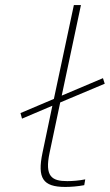

<svg xmlns="http://www.w3.org/2000/svg" viewBox="-20 -730 434 759"><path d="M246 -14C185 -14 156 -32 176 -126L218 -325L394 -399L387 -421L224 -352L300 -710H272L193 -339L61 -283L67 -261L187 -312L148 -126C127 -26 149 9 238 9C259 9 287 7 313 2L317 -21C293 -16 266 -14 246 -14Z"/></svg>

Font: LT Wave Thin
Style: Italic
Weight: 100
Designer: Daniel Lyons
Version: Version 2.5 (Glyphs App)